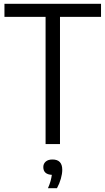

<svg xmlns="http://www.w3.org/2000/svg" viewBox="-20 -760 556 1013"><path d="M220.5 0V-671H3.5V-740H513V-671H296.5V0ZM233 233Q242.5 211.5 247 194.5Q251.5 177.5 253.5 162.5Q208.5 160 208.5 121.5Q208.5 104 221 92.8Q233.5 81.5 257 81.5Q308.5 81.5 308.5 136Q308.5 157 301 183.2Q293.5 209.5 280.5 233Z"/></svg>

Font: Encode Sans Condensed Condensed
Style: Regular
Weight: 400
Width: 3
Designer: Multiple Designers
Foundry: Impallari Type
Version: Version 3.000; ttfautohint (v1.8.3) -l 8 -r 50 -G 200 -x 14 